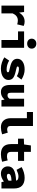

<svg xmlns="http://www.w3.org/2000/svg" viewBox="1689 -2499 822 4240"><g transform="rotate(90 2100.0 -379.0)"><path d="M104 0V-500H245L258 -394H262Q331 -512 457 -512Q505 -512 552 -492L518 -348Q471 -362 431 -362Q326 -362 276 -248V0Z M864 0V-366H674V-500H1036V0ZM1023 -595.5Q992 -568 944 -568Q896 -568 865 -595.5Q834 -623 834 -668Q834 -713 865 -741.5Q896 -770 944 -770Q992 -770 1023 -741.5Q1054 -713 1054 -668Q1054 -623 1023 -595.5Z M1490 12Q1428 12 1362.5 -9.5Q1297 -31 1246 -64L1318 -170Q1413 -114 1514 -114Q1576 -114 1576 -144Q1576 -161 1557 -168Q1538 -175 1466 -190Q1365 -212 1321.5 -251Q1278 -290 1278 -350Q1278 -424 1342.5 -468Q1407 -512 1516 -512Q1626 -512 1738 -442L1662 -340Q1582 -386 1500 -386Q1448 -386 1448 -358Q1448 -345 1462 -339Q1476 -333 1521 -323Q1541 -319 1552 -316Q1662 -291 1704 -254.5Q1746 -218 1746 -154Q1746 -81 1678.5 -34.5Q1611 12 1490 12Z M2014 12Q1856 12 1856 -192V-500H2028V-214Q2028 -171 2040 -152.5Q2052 -134 2085 -134Q2108 -134 2124.5 -143Q2141 -152 2160 -178V-500H2332V0H2192L2180 -66H2176Q2108 12 2014 12Z M2791 12Q2694 12 2642 -47Q2590 -106 2590 -206V-562H2454V-696H2762V-200Q2762 -160 2784 -143Q2806 -126 2837 -126Q2868 -126 2909 -140L2946 -14Q2858 12 2791 12Z M3386 12Q3162 12 3162 -212V-366H3042V-494L3170 -500L3192 -650H3334V-500H3532V-366H3334V-215Q3334 -164 3357.5 -143Q3381 -122 3431 -122Q3474 -122 3522 -138L3552 -14Q3457 12 3386 12Z M3816 12Q3741 12 3697.5 -32.5Q3654 -77 3654 -142Q3654 -227 3728 -271Q3802 -315 3970 -324Q3961 -376 3874 -376Q3820 -376 3730 -334L3670 -446Q3789 -512 3908 -512Q4019 -512 4080.5 -454.5Q4142 -397 4142 -278V0H4002L3990 -52H3986Q3899 12 3816 12ZM3872 -120Q3919 -120 3970 -158V-222Q3818 -217 3818 -156Q3818 -120 3872 -120Z"/></g></svg>

Font: TypoPRO Source Code Pro
Style: Regular
Weight: 900
Monospace: yes
Designer: Paul D. Hunt, Teo Tuominen
Foundry: Adobe Systems Incorporated
Version: Version 2.010;PS 1.0;hotconv 1.0.84;makeotf.lib2.5.63406